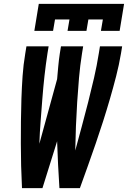

<svg xmlns="http://www.w3.org/2000/svg" viewBox="-20 -975 663 995"><path d="M94 0Q91 -58 89.5 -115.5Q88 -173 88 -231Q88 -289 88.5 -347Q89 -405 91 -463.5Q93 -522 97 -580.5Q101 -639 111 -698L117 -735H232L226 -698Q217 -640 210.5 -581Q204 -522 199.5 -463.5Q195 -405 190.5 -346.5Q186 -288 184 -230L276 -565Q279 -599 282 -632Q285 -665 290 -698L296 -735H411L405 -698Q395 -635 389.5 -572Q384 -509 380 -446Q376 -383 373.5 -320.5Q371 -258 370 -195Q387 -258 404 -320.5Q421 -383 437 -446Q453 -509 467.5 -572Q482 -635 492 -698L498 -735H613L607 -698Q597 -639 582 -580.5Q567 -522 550 -463.5Q533 -405 514.5 -347Q496 -289 476 -231Q456 -173 435.5 -115.5Q415 -58 394 0H288Q284 -60 281 -121Q278 -182 276 -243L200 0ZM158 -815 181 -955H623L600 -815H503L513 -874H438L428 -815H330L340 -874H265L255 -815Z"/></svg>

Font: Iosevka Extrabold Extended
Style: Italic
Weight: 800
Width: 7
Italic angle: -9°
Monospace: yes
Designer: Belleve Invis
Foundry: Belleve Invis
Version: Version 32.5.0; ttfautohint (v1.8.4)